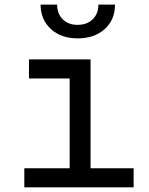

<svg xmlns="http://www.w3.org/2000/svg" viewBox="-20 -805 639 825"><path d="M314 -640.1Q242.7 -640.1 198.7 -680.2Q154.8 -720.2 154.3 -785.2H225.6Q225.6 -746.1 249.5 -722.2Q273.4 -698.2 313 -698.2Q354 -698.2 378.4 -722.2Q402.8 -746.1 402.8 -785.2H474.1Q474.1 -720.2 430.2 -680.2Q385.7 -640.1 314 -640.1ZM84.5 0V-82H279.3V-467.8H104.5V-549.8H369.1V-82H554.2V0Z"/></svg>

Font: UDEV Gothic 35
Style: Regular
Weight: 400
Version: v2.1.0; ttfautohint (v1.8.4.7-5d5b-dirty) -l 6 -r 45 -G 200 